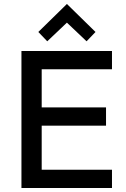

<svg xmlns="http://www.w3.org/2000/svg" viewBox="-20 -947 634 967"><path d="M88 0V-690H544V-598H190V-406H514V-314H190V-92H544V0ZM173 -786 317 -927 461 -786 416 -739 317 -833 218 -739Z"/></svg>

Font: Oxanium Medium
Style: Regular
Weight: 500
Designer: Severin Meyer
Version: Version 1.001